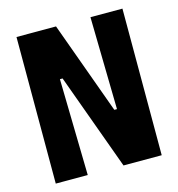

<svg xmlns="http://www.w3.org/2000/svg" viewBox="-100 -748 775 835"><g transform="rotate(-15 287.5 -330.0)"><path d="M49 0V-660H227L378 -244H390L382 -660H526V0H354L196 -434H184L193 0Z"/></g></svg>

Font: Bricolage Grotesque 24pt Condensed ExtraBold
Style: Regular
Weight: 800
Width: 3
Designer: Mathieu Triay
Foundry: Atelier Triay
Version: Version 1.001;gftools[0.9.33.dev8+g029e19f]